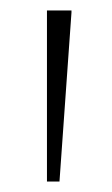

<svg xmlns="http://www.w3.org/2000/svg" viewBox="-20 -828 215 368"><path d="M117 -808V-804L94 -480H70V-808Z"/></svg>

Font: Encode Sans Narrow
Style: ExtraLight
Weight: 200
Designer: Pablo Impallari, Andres Torresi
Foundry: Pablo Impallari, Andres Torresi
Version: Version 1.000; ttfautohint (v1.00) -l 8 -r 50 -G 200 -x 14 -